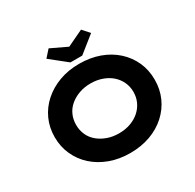

<svg xmlns="http://www.w3.org/2000/svg" viewBox="-193 -1131 1377 1354"><g transform="rotate(-30 495.5 -454.0)"><path d="M496 10Q406 10 331.5 -17.5Q257 -45 202.5 -94Q148 -143 118 -209.5Q88 -276 88 -353Q88 -431 118 -497Q148 -563 203 -612Q258 -661 332 -688.5Q406 -716 495 -716Q585 -716 659.5 -689Q734 -662 788.5 -612.5Q843 -563 872.5 -497Q902 -431 902 -353Q902 -275 872.5 -209Q843 -143 788.5 -93.5Q734 -44 659.5 -17Q585 10 496 10ZM496 -150Q547 -150 590 -165.5Q633 -181 664 -208.5Q695 -236 712 -273Q729 -310 729 -353Q729 -396 712 -433Q695 -470 664 -497.5Q633 -525 589.5 -540.5Q546 -556 496 -556Q445 -556 402 -540.5Q359 -525 327 -498Q295 -471 278.5 -433.5Q262 -396 262 -353Q262 -310 278.5 -272.5Q295 -235 327 -208Q359 -181 402 -165.5Q445 -150 496 -150ZM448 -755 314 -862 364 -918 511 -848H481L628 -918L678 -862L544 -755Z"/></g></svg>

Font: Lexend Giga
Style: Bold
Weight: 700
Version: Version 1.007